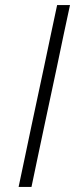

<svg xmlns="http://www.w3.org/2000/svg" viewBox="-20 -733 300 753"><path d="M53 0Q65.5 -60.5 77.5 -116Q89.5 -171.5 103 -237.5L153 -472Q167.5 -540 179.2 -596.5Q191 -653 204 -713H254.5Q241.5 -653 229.5 -596.5Q217.5 -540 203.5 -472L153.5 -237.5Q139.5 -171.5 127.8 -116Q116 -60.5 103.5 0Z"/></svg>

Font: Commissioner ExtraLight
Style: Italic
Weight: 200
Italic angle: -12°
Designer: Kostas Bartsokas
Foundry: Kostas Bartsokas
Version: Version 1.000; ttfautohint (v1.8.3)